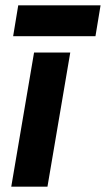

<svg xmlns="http://www.w3.org/2000/svg" viewBox="-20 -696 395 716"><path d="M107 -500H242L157 0H22ZM48 -676H355L336 -561H29Z"/></svg>

Font: Oak Sans
Style: Bold Italic
Weight: 700
Italic angle: -9.5°
Foundry: Erik Kennedy, Walven
Version: Version 1.000